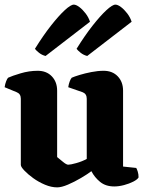

<svg xmlns="http://www.w3.org/2000/svg" viewBox="-20 -806 626 830"><path d="M227 4Q202 4 174.5 -7.5Q147 -19 123.5 -36Q100 -53 85 -69Q70 -85 70 -93V-379Q70 -400 53 -407L0 -429Q2 -443 6.5 -454.5Q11 -466 15 -470Q32 -478 69 -489Q106 -500 143 -500Q181 -500 204 -476Q227 -452 227 -414V-127Q237 -119 252 -106.5Q267 -94 275 -94Q285 -94 310 -101Q335 -108 355 -119V-379Q355 -400 338 -407L275 -429Q277 -443 281.5 -454.5Q286 -466 290 -470Q301 -475 324 -482Q347 -489 375 -494.5Q403 -500 428 -500Q466 -500 489 -476Q512 -452 512 -414V-86L569 -80Q572 -75 575.5 -64Q579 -53 579 -39Q574 -30 556.5 -21Q539 -12 516.5 -6Q494 0 474 0Q437 0 413 -19.5Q389 -39 375 -66Q358 -53 330 -36.5Q302 -20 274 -8Q246 4 227 4ZM357 -564Q341 -568 328.5 -578Q316 -588 311 -595Q347 -653 380.5 -695.5Q414 -738 440 -762Q466 -786 479 -786Q489 -786 503 -775.5Q517 -765 530 -748Q543 -731 549 -712ZM177 -564Q161 -568 148.5 -578Q136 -588 131 -595Q167 -653 200.5 -695.5Q234 -738 260 -762Q286 -786 299 -786Q309 -786 323 -775.5Q337 -765 350 -748Q363 -731 369 -712Z"/></svg>

Font: Texturina 72pt Black
Style: Regular
Weight: 900
Designer: Guillermo Torres Carreño
Foundry: Omnibus-Type
Version: Version 1.002; ttfautohint (v1.8.3)